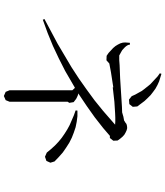

<svg xmlns="http://www.w3.org/2000/svg" viewBox="53 -907 894 1040"><g transform="rotate(90 500.0 -387.0)"><path d="M468.8 -332 459 -342.8 455.1 -345.7 364.3 -293 296.9 -258.8 228.5 -226.6 159.2 -198.2 86.9 -171.9 83 -180.7 216.8 -252 343.8 -327.1 405.3 -367.2 464.8 -409.2 523.4 -452.1 580.1 -498 655.3 -563.5H654.3L637.7 -564.5H617.2L592.8 -563.5L531.2 -559.6L453.1 -550.8V-553.7L371.1 -541L324.2 -532.2L306.6 -516.6L282.2 -517.6L266.6 -528.3L252.9 -541L240.2 -552.7L229.5 -565.4L221.7 -578.1L214.8 -591.8L210.9 -605.5L210 -618.2L211.9 -643.6H221.7L223.6 -633.8L229.5 -624L236.3 -616.2L251 -602.5L260.7 -596.7L271.5 -590.8L280.3 -585.9H286.1H306.6L333 -587.9L405.3 -590.8L559.6 -600.6L588.9 -601.6L612.3 -608.4L633.8 -612.3V-613.3L642.6 -618.2L651.4 -625L662.1 -627.9L673.8 -628.9L685.5 -626L698.2 -620.1L710 -613.3L720.7 -603.5L731.4 -590.8L741.2 -577.1L742.2 -553.7L727.5 -535.2H715.8L673.8 -499L615.2 -453.1L554.7 -410.2L492.2 -368.2L485.4 -364.3H487.3L497.1 -361.3L505.9 -357.4L515.6 -352.5L524.4 -345.7L533.2 -338.9L537.1 -315.4L531.2 -306.6V7.8L522.5 29.3L500 39.1L477.5 29.3L468.8 7.8ZM768.6 -237.3 748 -256.8 726.6 -274.4 704.1 -290 680.7 -304.7 657.2 -317.4 605.5 -339.8 578.1 -349.6 579.1 -359.4H609.4L639.6 -355.5L668.9 -349.6L698.2 -339.8L725.6 -329.1L752.9 -315.4L780.3 -297.9L805.7 -280.3L830.1 -258.8L854.5 -235.4L861.3 -212.9L851.6 -191.4L829.1 -183.6L806.6 -193.4L788.1 -215.8ZM668 -559.6 662.1 -561.5ZM482.4 -690.4 472.7 -708 460.9 -723.6 436.5 -753.9 408.2 -780.3 393.6 -793.9 377 -805.7 379.9 -814.5 420.9 -801.8 440.4 -793 460 -782.2 477.5 -769.5 495.1 -755.9 511.7 -739.3 527.3 -722.7 556.6 -683.6 558.6 -659.2 543.9 -640.6 519.5 -638.7 501 -653.3 492.2 -672.9Z"/></g></svg>

Font: Kurinto Seri
Style: Regular
Weight: 400
Designer: Kurinto was developed by Clint Goss from a range of fonts that are compatible with the SIL Open Font License Version 1.1
Foundry: Clinton F. Goss
Version: Version 2.196; July 25, 2020